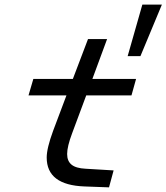

<svg xmlns="http://www.w3.org/2000/svg" viewBox="-20 -808 724 835"><path d="M535.2 -564 599.1 -788.1H684.1L590.8 -564ZM293.9 -229Q272 -170.9 272 -138.2Q272 -107.4 291.3 -91.8Q310.5 -76.2 352.1 -74.2L474.1 -66.9L454.1 6.8L348.1 2.9Q183.1 -2.9 183.1 -123Q183.1 -163.1 210.9 -238.8L269 -393.1H104L125 -464.8H296.9L362.8 -638.2H445.8L381.8 -464.8H571.8L551.8 -393.1H355Z"/></svg>

Font: IntelOne Mono
Style: Italic
Weight: 400
Italic angle: -16°
Designer: Fred Shallcrass
Foundry: Frere-Jones Type LLC
Version: Version 1.200;hotconv 1.1.0;makeotfexe 2.6.0;FJTRelease1.2